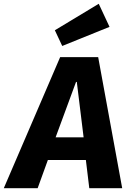

<svg xmlns="http://www.w3.org/2000/svg" viewBox="-71 -995 686 1015"><path d="M401 0H575L448 -693H247L-51 0H128L182 -149H383ZM331 -562H335L371 -269H223ZM258 -752 508 -853 451 -975 219 -835Z"/></svg>

Font: Fira Sans OT
Style: Bold Italic
Weight: 700
Italic angle: -8°
Designer: Carrois Corporate & Edenspiekermann
Foundry: Carrois Corporate GbR & Edenspiekermann AG
Version: Version 2.001